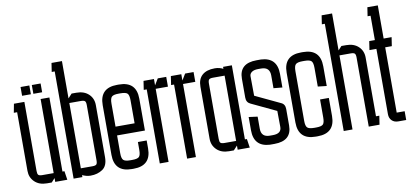

<svg xmlns="http://www.w3.org/2000/svg" viewBox="-67 -918 2443 1141"><g transform="rotate(-10 1154.5 -348.0)"><path d="M186 -53V-500H239V-53H251L259 0H186V-23L165 0H136Q90 0 62.5 -26.5Q35 -53 35 -93V-447H15L25 -500H88V-83Q88 -65 94 -59Q100 -53 118 -53ZM81 -591H134V-538H81ZM149 -591H202V-538H149Z M297 0V-647H279L287 -700H350V-475L373 -500H402Q448 -500 475.5 -474Q503 -448 503 -407V-93Q503 -41 472.5 -20.5Q442 0 401 0H399Q386 0 373.5 -3.5Q361 -7 350 -12V0ZM420 -53Q438 -53 444 -59Q450 -65 450 -83V-417Q450 -435 444 -441Q438 -447 420 -447H350V-53Z M543 -100V-400Q543 -504 648 -504H659Q764 -504 764 -400V-208H596V-100Q596 -69 606.5 -59Q617 -49 648 -49H659Q691 -49 701 -59Q711 -69 711 -100V-148H764V-100Q764 4 659 4H648Q543 4 543 -100ZM711 -400Q711 -431 701 -441Q691 -451 659 -451H648Q617 -451 606.5 -441Q596 -431 596 -400V-261H711Z M870 -500V-462L893 -500H944V-441H870V0H817V-447H799L807 -500Z M1035 -500V-462L1058 -500H1109V-441H1035V0H982V-447H964L972 -500Z M1235 0Q1189 0 1161.5 -26.5Q1134 -53 1134 -93V-407Q1134 -453 1160.5 -476.5Q1187 -500 1236 -500H1238Q1251 -500 1263.5 -497Q1276 -494 1287 -488V-500H1340V-53H1352L1360 0H1287V-25L1264 0ZM1217 -447Q1199 -447 1193 -441Q1187 -435 1187 -417V-83Q1187 -65 1193 -59Q1199 -53 1217 -53H1287V-447Z M1385 -180 1438 -173V-100Q1438 -49 1490 -49H1508Q1560 -49 1560 -89L1559 -186L1409 -257Q1385 -268 1385 -297V-411Q1385 -504 1490 -504H1517Q1613 -499 1613 -400V-318L1560 -323V-400Q1560 -451 1508 -451H1490Q1465 -451 1451.5 -441.5Q1438 -432 1438 -417L1439 -299L1589 -228Q1613 -218 1613 -188V-89Q1613 4 1508 4H1481Q1385 -1 1385 -100Z M1653 -100V-400Q1653 -504 1758 -504H1769Q1874 -504 1874 -400V-281L1821 -287V-400Q1821 -431 1811 -441Q1801 -451 1769 -451H1758Q1727 -451 1716.5 -441Q1706 -431 1706 -400V-100Q1706 -69 1716.5 -59Q1727 -49 1758 -49H1769Q1801 -49 1811 -59Q1821 -69 1821 -100V-209H1874V-100Q1874 4 1769 4H1758Q1653 4 1653 -100Z M1927 0V-647H1909L1917 -700H1980V-477L2001 -500H2030Q2076 -500 2103.5 -474Q2131 -448 2131 -407V-53H2151L2143 0H2078V-417Q2078 -435 2072 -441Q2066 -447 2048 -447H1980V0Z M2304 -53V0H2256Q2232 0 2217.5 -14.5Q2203 -29 2203 -53V-447H2161L2169 -500H2203V-647H2185L2193 -700H2256V-500H2304L2296 -447H2256V-53Z"/></g></svg>

Font: Karantina Light
Style: Regular
Weight: 300
Designer: Rony Koch
Foundry: Rony Koch
Version: Version 1.000; ttfautohint (v1.8.3)